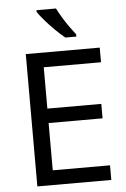

<svg xmlns="http://www.w3.org/2000/svg" viewBox="-62 -988 679 1032"><g transform="rotate(-5 278.0 -472.0)"><path d="M496 0H97V-714H496V-635H187V-412H478V-334H187V-79H496ZM280 -944Q291 -922 307.5 -894.5Q324 -867 342.5 -841Q361 -815 376 -796V-784H317Q294 -802 265 -830.5Q236 -859 211.5 -887.5Q187 -916 175 -934V-944Z"/></g></svg>

Font: Noto Sans Old Sogdian
Style: Regular
Weight: 400
Designer: Monotype Design Team
Foundry: Monotype Imaging Inc.
Version: Version 2.002; ttfautohint (v1.8.4.7-5d5b)